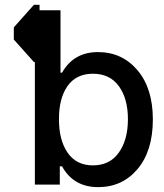

<svg xmlns="http://www.w3.org/2000/svg" viewBox="-20 -770 683 801"><path d="M121.6 -750H145V-727.1H232.4V-466.8H238.8Q287.6 -552.7 388.7 -552.7Q489.3 -552.7 553.5 -477.1Q617.7 -401.4 617.7 -271.5Q617.7 -141.1 554.2 -65.2Q490.7 10.7 389.6 10.7Q286.6 10.7 238.8 -76.2H229.5V0H125.5V-511.2H121.6L37.6 -605V-655.8ZM513.7 -272.9Q513.7 -357.9 476.1 -410.2Q438.5 -462.4 367.7 -462.4Q297.9 -462.4 261.7 -410.9Q225.6 -359.4 226.1 -272.9Q225.6 -186 262 -133.1Q298.3 -80.1 367.7 -80.1Q438 -80.1 475.8 -133.5Q513.7 -187 513.7 -272.9Z"/></svg>

Font: Karasuma Gothic
Style: Regular
Weight: 500
Designer: Rasmus Andersson / Ryoko Nishizuka
Foundry: Genbu
Version: Version 1.00